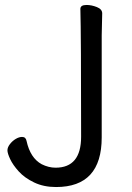

<svg xmlns="http://www.w3.org/2000/svg" viewBox="-20 -731 532 774"><path d="M206 23Q156 23 117.5 4.5Q79 -14 55.5 -40Q32 -66 21 -89.5Q10 -113 10 -125Q10 -137 20 -150Q30 -163 43.5 -171Q57 -179 69 -179Q84 -179 87 -163Q102 -94 148 -69Q176 -55 204 -55Q307 -55 307 -180Q307 -589 304 -695Q304 -711 329 -711Q349 -711 370.5 -702.5Q392 -694 392 -677L390 -588V-177Q390 23 206 23Z"/></svg>

Font: LXGW WenKai Lite
Style: Bold
Weight: 700
Designer: LXGW / Fontworks Inc.
Foundry: LXGW / Fontworks Inc.
Version: Version 1.330;April 28, 2024